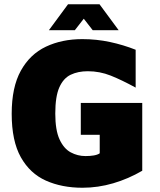

<svg xmlns="http://www.w3.org/2000/svg" viewBox="-20 -868 754 903"><path d="M368 15Q271 15 196 -18.5Q121 -52 78 -128.5Q35 -205 35 -333Q35 -458 78 -535.5Q121 -613 196 -648.5Q271 -684 367 -684Q434 -684 497 -670.5Q560 -657 618 -634V-456Q552 -492 500.5 -512.5Q449 -533 393 -533Q347 -533 312.5 -516.5Q278 -500 259 -457Q240 -414 240 -334Q240 -256 260 -212.5Q280 -169 312.5 -151.5Q345 -134 382 -134Q404 -134 421.5 -137Q439 -140 449 -147V-234H360V-384H649V-65Q584 -27 512.5 -6Q441 15 368 15ZM210 -726 300 -848H448L538 -726H416L374 -780L332 -726Z"/></svg>

Font: Maven Pro Black
Style: Regular
Weight: 900
Designer: Joe Prince
Foundry: Joe Prince
Version: Version 2.103